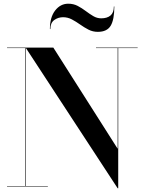

<svg xmlns="http://www.w3.org/2000/svg" viewBox="-20 -1007 781 1037"><path d="M320.5 -914Q294 -914 273 -898.8Q252 -883.5 252 -850H249.5Q249.5 -914 278 -950.5Q306.5 -987 348.5 -987Q377 -987 399.8 -975Q422.5 -963 443 -947.5Q463.5 -932 483.8 -920Q504 -908 526.5 -908Q558.5 -908 576.8 -923.2Q595 -938.5 595 -972H597.5Q597.5 -901 577.8 -868Q558 -835 508.5 -835Q481 -835 457.8 -847Q434.5 -859 412.8 -874.5Q391 -890 368.5 -902Q346 -914 320.5 -914ZM18 -2.5H117V-747.5H18V-750H268L615.5 -203.5V-747.5H498.5V-750H723.5V-747.5H618.5V10H615.5L120 -747.5V-2.5H238.5V0H18Z"/></svg>

Font: Bodoni* 72pt Medium
Style: Regular
Weight: 500
Version: Version 2.3